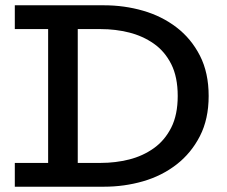

<svg xmlns="http://www.w3.org/2000/svg" viewBox="-20 -706 857 726"><path d="M36 0V-90H162V-596H36V-686H373Q450 -686 521 -665.5Q592 -645 647.5 -602.5Q703 -560 736 -495.5Q769 -431 769 -343Q769 -256 736 -191.5Q703 -127 647.5 -84Q592 -41 521 -20.5Q450 0 373 0ZM274 -90H361Q417 -90 468.5 -103Q520 -116 561.5 -145.5Q603 -175 627.5 -223.5Q652 -272 652 -343Q652 -415 627.5 -463.5Q603 -512 561.5 -541Q520 -570 468.5 -583Q417 -596 361 -596H274Z"/></svg>

Font: BioRhyme ExtraBold Medium
Style: Regular
Weight: 500
Version: Version 1.600;gftools[0.9.33]